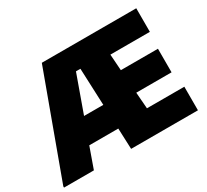

<svg xmlns="http://www.w3.org/2000/svg" viewBox="-155 -966 1285 1192"><g transform="rotate(-30 487.5 -370.0)"><path d="M-9 -9 259 -740H936V-571H653L661 -455H927V-286H674L683 -169H951V0H472L466 -149H258L205 0H-9ZM321 -323H459L448 -588H416Z"/></g></svg>

Font: Encode Sans Narrow
Style: Black
Weight: 900
Designer: Pablo Impallari, Andres Torresi
Foundry: Pablo Impallari, Andres Torresi
Version: Version 1.000; ttfautohint (v1.00) -l 8 -r 50 -G 200 -x 14 -